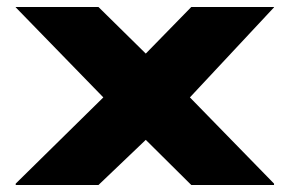

<svg xmlns="http://www.w3.org/2000/svg" viewBox="-20 -646 830 550"><path d="M276 -367 25 -625V-626H262L524 -368V-367ZM25 -116V-120L276 -367H524V-366L262 -116ZM528 -116 276 -366V-367H524L765 -120V-116ZM276 -367V-368L528 -626H765V-625L524 -367Z"/></svg>

Font: Foldit Black
Style: Regular
Weight: 900
Version: Version 1.003